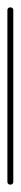

<svg xmlns="http://www.w3.org/2000/svg" viewBox="-20 -500 56 520"><path d="M0 -8H16V-472H0ZM8 -16Q4 -16 2 -14Q0 -12 0 -8Q0 -4 2 -2Q4 0 8 0Q12 0 14 -2Q16 -4 16 -8Q16 -12 14 -14Q12 -16 8 -16ZM8 -480Q4 -480 2 -478Q0 -476 0 -472Q0 -468 2 -466Q4 -464 8 -464Q12 -464 14 -466Q16 -468 16 -472Q16 -476 14 -478Q12 -480 8 -480Z"/></svg>

Font: Wavefont ExtraLight
Style: Regular
Weight: 250
Version: Version 3.004;gftools[0.9.33]